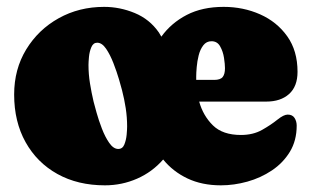

<svg xmlns="http://www.w3.org/2000/svg" viewBox="-20 -536 924 570"><path d="M289.1 -515.6Q335.9 -515.6 380.1 -497.3Q424.3 -479 451.7 -439.5Q454.1 -436 459 -427.2Q488.3 -467.8 534.4 -491.7Q580.6 -515.6 644 -515.6Q702.1 -515.6 752.2 -493.4Q802.2 -471.2 832.8 -428.2Q863.3 -385.3 863.3 -322.8Q863.3 -279.3 838.1 -256.8Q813 -234.4 770.5 -234.4H571.3Q583 -192.4 612.1 -163.8Q641.1 -135.3 695.3 -135.3Q731.4 -135.3 758.1 -150.4Q784.7 -165.5 803.5 -180.7Q822.3 -195.8 834 -195.8Q848.1 -195.8 854.5 -185.8Q860.8 -175.8 860.8 -163.1Q860.8 -118.7 840.6 -85.4Q820.3 -52.2 787.1 -30Q753.9 -7.8 714.4 3.2Q674.8 14.2 635.7 14.2Q579.6 14.2 536.4 -6.3Q493.2 -26.9 464.4 -62.5Q432.1 -25.4 387 -5.6Q341.8 14.2 291.5 14.2Q210.9 14.2 150.4 -19.5Q89.8 -53.2 55.9 -114Q22 -174.8 22 -255.4Q22 -330.6 57.9 -389.4Q93.8 -448.2 154.3 -481.9Q214.8 -515.6 289.1 -515.6ZM562.5 -309.6Q562.5 -304.2 562.5 -298.8H615.7Q634.3 -298.8 641.1 -307.4Q647.9 -315.9 647.9 -333.5Q647.9 -345.2 645 -364.3Q642.1 -383.3 633.5 -398.4Q625 -413.6 607.9 -413.6Q592.8 -413.6 583.5 -401.4Q574.2 -389.2 569.8 -371.6Q565.4 -354 564 -336.9Q562.5 -319.8 562.5 -309.6ZM331.1 -93.8Q343.8 -93.8 349.1 -106.9Q354.5 -120.1 356 -136.2Q357.4 -152.3 357.4 -160.2Q357.4 -187.5 353.3 -214.6Q349.1 -241.7 342.3 -268.1Q339.8 -277.8 333.3 -300.3Q326.7 -322.8 316.9 -348.1Q307.1 -373.5 294.9 -391.4Q282.7 -409.2 268.6 -409.2Q256.8 -409.2 251.2 -396Q245.6 -382.8 244.1 -366.9Q242.7 -351.1 242.7 -343.3Q242.7 -315.9 247.1 -288.6Q251.5 -261.2 257.8 -234.4Q260.3 -224.6 266.6 -201.9Q272.9 -179.2 282.5 -154.3Q292 -129.4 304.4 -111.6Q316.9 -93.8 331.1 -93.8Z"/></svg>

Font: Caprasimo
Style: Regular
Weight: 400
Designer: The DocRepair Project, Phaedra Charles, Flavia Zimbardi
Foundry: Google
Version: Version 1.001